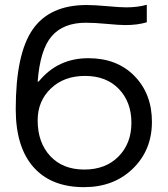

<svg xmlns="http://www.w3.org/2000/svg" viewBox="-20 -772 702 804"><path d="M594.7 -752V-678.7Q555.7 -667 504.9 -667Q480 -667 428.2 -671.9Q376 -676.8 339.8 -676.8Q245.1 -676.8 196.5 -620.4Q147.9 -564 137.7 -430.7H142.1Q221.7 -528.3 350.1 -528.3Q470.2 -528.3 543.2 -453.6Q616.2 -378.9 616.2 -261.7Q616.2 -143.6 536.4 -65.9Q456.5 11.7 332 11.7Q194.3 11.7 120.1 -72.3Q45.9 -156.2 45.9 -314.9Q45.9 -546.4 116.9 -648.7Q188 -751 342.8 -751Q376 -751 429.7 -746.1Q482.9 -741.2 508.8 -741.2Q555.7 -741.2 594.7 -752ZM335.9 -454.1Q248 -454.1 192.9 -401.4Q137.7 -348.6 137.7 -268.1Q137.7 -175.3 190.2 -118.7Q242.7 -62 333 -62Q422.4 -62 476.3 -116.7Q530.3 -171.4 530.3 -257.8Q530.3 -344.7 477.8 -399.4Q425.3 -454.1 335.9 -454.1Z"/></svg>

Font: Segoe UI Historic
Style: Regular
Weight: 400
Foundry: Microsoft Corporation
Version: Version 1.03